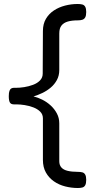

<svg xmlns="http://www.w3.org/2000/svg" viewBox="-20 -782 489 962"><path d="M370 160Q338 160 306.5 152Q275 144 250 126.5Q225 109 210 82.5Q195 56 195 19V-189Q195 -209 181.5 -222.5Q168 -236 147 -244Q126 -252 103.5 -255.5Q81 -259 63 -259H50Q35 -259 29.5 -268.5Q24 -278 24 -300Q24 -318 27.5 -327Q31 -336 37 -339Q43 -342 49 -342H60Q79 -342 101.5 -345.5Q124 -349 145.5 -357Q167 -365 180.5 -379Q194 -393 194 -413L195 -626Q195 -662 210 -687.5Q225 -713 250 -729.5Q275 -746 306 -754Q337 -762 369 -762Q383 -762 392.5 -759.5Q402 -757 407 -748Q412 -739 412 -722Q412 -704 407 -695Q402 -686 392.5 -683Q383 -680 370 -680Q340 -680 319.5 -674Q299 -668 288 -654Q277 -640 277 -614V-431Q277 -403 265 -381Q253 -359 234 -343Q215 -327 192 -316Q169 -305 148 -299Q169 -294 192 -282.5Q215 -271 234 -253.5Q253 -236 265 -213.5Q277 -191 277 -164V26Q277 45 287.5 57Q298 69 319 74Q340 79 369 79Q383 79 392.5 81.5Q402 84 407 93Q412 102 412 119Q412 137 407 146Q402 155 392.5 157.5Q383 160 370 160Z"/></svg>

Font: Fredoka SemiExpanded
Style: Regular
Weight: 400
Width: 6
Designer: Ben Nathan
Foundry: Milena B. Brandão, Ben Nathan
Version: Version 2.001